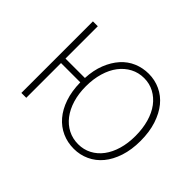

<svg xmlns="http://www.w3.org/2000/svg" viewBox="-109 -763 1000 1000"><g transform="rotate(45 390.5 -263.5)"><path d="M503 -20Q543 -20 576.5 -37.5Q610 -55 634 -87Q658 -119 671 -163.5Q684 -208 684 -262Q684 -316 671 -361.5Q658 -407 634 -439Q610 -471 576.5 -489Q543 -507 503 -507Q462 -507 428 -489Q394 -471 369.5 -439Q345 -407 331.5 -361.5Q318 -316 318 -262Q318 -208 331.5 -163.5Q345 -119 369.5 -87Q394 -55 428 -37.5Q462 -20 503 -20ZM284 -289Q287 -349 305.5 -395.5Q324 -442 353 -474.5Q382 -507 421 -523.5Q460 -540 504 -540Q549 -540 589 -521.5Q629 -503 658 -467.5Q687 -432 704 -380Q721 -328 721 -262Q721 -197 704 -145.5Q687 -94 658 -59Q629 -24 589 -5.5Q549 13 504 13Q457 13 417 -5Q377 -23 347.5 -57.5Q318 -92 301 -142Q284 -192 283 -256H141V0H105V-527H141V-289Z"/></g></svg>

Font: SpoqaHanSans
Style: Thin
Weight: 250
Designer: [Spoqa Han Sans] Dong-huui Kim \uAE40 \uB3D9 \uD718   [Noto Sans] Ryoko NISHIZUKA \u897F \u585A \u6DBC \u5B50  (kana & i
Foundry: Spoqa (http://bi.spoqa.com)
Version: Version 1.004;PS 1.004;hotconv 1.0.82;makeotf.lib2.5.63406